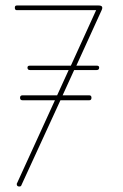

<svg xmlns="http://www.w3.org/2000/svg" viewBox="-20 -679 448 699"><path d="M58 -5Q57 0 50 0Q41 0 41 -9Q41 -11 42 -12L180 -314H62Q53 -314 53 -323Q53 -332 62 -332H188L230 -424H89Q80 -424 80 -433Q80 -440 89 -440H238L330 -642H41Q34 -642 34 -651Q34 -659 41 -659H339Q358 -659 350 -642L258 -440H332Q341 -440 341 -433Q341 -424 332 -424H250L208 -332H305Q313 -332 313 -323Q313 -314 305 -314H200Z"/></svg>

Font: Libertine Sup Thin
Style: Regular
Weight: 100
Designer: Bastien Sozeau
Foundry: NBR — Bastien Sozeau
Version: Version 2.003; ttfautohint (v1.8.4.7-5d5b);gftools[0.9.33]